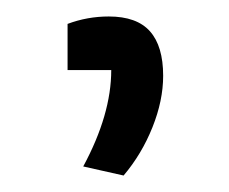

<svg xmlns="http://www.w3.org/2000/svg" viewBox="-20 -114 278 233"><path d="M81 88Q115 25 115 -29H62V-85Q86 -94 112 -94Q146 -94 162 -76Q178 -58 178 -22Q178 8 165 40.5Q152 73 130 99Z"/></svg>

Font: Athiti Medium
Style: Regular
Weight: 500
Designer: CadsonDemak Team
Foundry: CadsonDemak
Version: Version 1.032